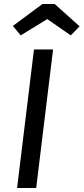

<svg xmlns="http://www.w3.org/2000/svg" viewBox="-20 -935 416 955"><path d="M65 0 149 -689H244L160 0ZM83 -759 44 -806 191 -915H252L376 -804L332 -759L215 -840Z"/></svg>

Font: Yekcdsyqcyvpieeyorgstswgcgt
Style: Regular
Weight: 400
Italic angle: -8°
Designer: Carrois Corporate & Edenspiekermann
Foundry: Carrois Corporate GbR & Edenspiekermann AG
Version: Version 2.001